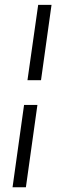

<svg xmlns="http://www.w3.org/2000/svg" viewBox="-20 -605 264 794"><path d="M31.9 169.3 79.5 -171H134.7L87.1 169.3ZM93.6 -273.4 137.9 -585H193.1L149.6 -273.4Z"/></svg>

Font: Alumni Sans Thin
Style: Italic
Weight: 100
Italic angle: -8°
Designer: Robert E. Leuschke
Foundry: Robert E. Leuschke
Version: Version 1.016